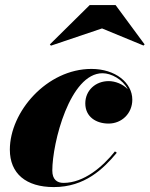

<svg xmlns="http://www.w3.org/2000/svg" viewBox="-20 -750 608 780"><path d="M394.5 -634.5 563 -565 567.5 -569.5 449.5 -729.5H344.5L182.5 -569.5L187 -564.5ZM454.5 -129.5 447 -135C397 -72.5 321 -7 238 -7C211.5 -7 192.5 -21 192.5 -57C192.5 -170 264 -452.5 396.5 -452.5C432 -452.5 478.5 -427.5 499 -387.5C480 -408 448.5 -420.5 421.5 -420.5C368 -420.5 326.5 -382.5 326.5 -330C326.5 -275 371 -248 421 -248C475 -248 517.5 -289.5 517.5 -345C517.5 -414 448.5 -470 351.5 -470C170.5 -470 20 -296 20 -142C20 -45 85.5 10 198.5 10C324.5 10 400 -64 454.5 -129.5Z"/></svg>

Font: Bodoni* 24pt Fatface
Style: Italic
Weight: 900
Italic angle: -13°
Version: Version 2.3